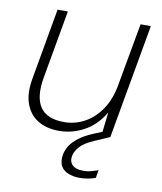

<svg xmlns="http://www.w3.org/2000/svg" viewBox="-80 -566 699 827"><g transform="rotate(10 270.0 -152.5)"><path d="M201 12Q145 12 107 -12Q69 -36 53.5 -82Q38 -128 51 -196L105 -501H150L97 -202Q82 -116 111.5 -72.5Q141 -29 216 -29Q264 -29 306 -52Q348 -75 378 -119.5Q408 -164 419 -229L468 -501H513L424 0H385L397 -103Q362 -44 310 -16Q258 12 201 12ZM322 196Q299 196 276.5 188Q254 180 242.5 161.5Q231 143 236 110Q240 89 252.5 69.5Q265 50 289 32Q313 14 351 -2L413 -27L424 0L357 29Q316 47 298.5 66.5Q281 86 276 107Q271 133 286 148Q301 163 330 163Q348 164 365.5 159.5Q383 155 399 149L393 184Q377 190 358.5 193Q340 196 322 196Z"/></g></svg>

Font: DM Sans 17pt ExtraLight
Style: Italic
Weight: 250
Italic angle: -10°
Version: Version 4.004;gftools[0.9.30]